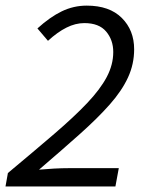

<svg xmlns="http://www.w3.org/2000/svg" viewBox="-30 -670 530 690"><path d="M-10.2 0 -1.6 -48.2Q93.7 -127.7 164.9 -188.8Q236.1 -249.9 283.1 -299.4Q330.1 -348.9 353.6 -393.2Q377 -437.5 377 -483.1Q377 -526.3 351.4 -556.7Q325.9 -587 273.1 -587Q241.1 -587 208.9 -570.8Q176.6 -554.7 142.4 -523.3L104.5 -567.8Q149.6 -608.8 192 -629.3Q234.4 -649.8 281.7 -649.8Q363.3 -649.8 407.7 -605.6Q452.1 -561.4 452.1 -492.8Q452.1 -439.7 430.1 -391.8Q408 -343.8 364.5 -294.6Q321 -245.4 257.1 -188.4Q193.3 -131.4 110.3 -60.3Q136.2 -62.6 164.5 -64.2Q192.8 -65.7 217.6 -65.7H396.9L384.8 0Z"/></svg>

Font: Source Sans 3
Style: Italic
Weight: 200
Italic angle: -11°
Designer: Paul D. Hunt
Foundry: Adobe
Version: Version 3.046;hotconv 1.0.118;makeotfexe 2.5.65603